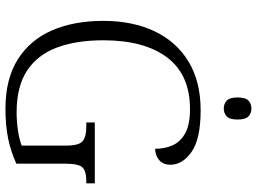

<svg xmlns="http://www.w3.org/2000/svg" viewBox="-142 -814 965 722"><g transform="rotate(90 341.0 -452.5)"><path d="M388 10Q277 10 203.5 -36Q130 -82 94 -164.5Q58 -247 58 -358Q58 -469 97.5 -551.5Q137 -634 212 -679Q287 -724 394 -724Q502 -724 550.5 -690Q599 -656 599 -610Q599 -583 581.5 -568Q564 -553 539 -553Q539 -590 525.5 -619.5Q512 -649 479.5 -666.5Q447 -684 390 -684Q261 -684 196 -598.5Q131 -513 131 -358Q131 -256 158.5 -183Q186 -110 245.5 -71Q305 -32 402 -32Q436 -32 470 -37Q504 -42 527 -51V-217Q527 -268 509.5 -281Q492 -294 457 -294H440V-326H669V-294H658Q625 -294 610 -280.5Q595 -267 595 -215V-31Q549 -10 500 0Q451 10 388 10ZM388 -811Q370 -811 358 -822Q346 -833 346 -863Q346 -893 358 -904Q370 -915 388 -915Q405 -915 417 -904Q429 -893 429 -863Q429 -833 417 -822Q405 -811 388 -811Z"/></g></svg>

Font: Noto Serif Gurmukhi Light
Style: Regular
Weight: 300
Designer: Vaibhav Singh and the Monotype Design Team
Foundry: Monotype Imaging Inc.
Version: Version 2.004; ttfautohint (v1.8.4.7-5d5b)